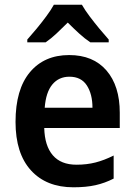

<svg xmlns="http://www.w3.org/2000/svg" viewBox="-20 -786 572 816"><path d="M274 -552Q376 -552 432.5 -486.5Q489 -421 489 -307V-242H168Q170 -166 204.5 -126Q239 -86 305 -86Q349 -86 386 -95.5Q423 -105 463 -125V-27Q426 -8 386 1Q346 10 292 10Q177 10 111.5 -62Q46 -134 46 -268Q46 -406 107 -479Q168 -552 274 -552ZM275 -460Q230 -460 202.5 -427Q175 -394 170 -328H373Q373 -386 349 -423Q325 -460 275 -460ZM328 -766Q341 -743 361 -716.5Q381 -690 402.5 -664Q424 -638 442 -618V-606H364Q340 -622 316.5 -643.5Q293 -665 268 -690Q243 -665 220 -643.5Q197 -622 174 -606H96V-618Q114 -638 135.5 -664Q157 -690 177 -717Q197 -744 209 -766Z"/></svg>

Font: Noto Sans Georgian SemiCondensed SemiBold
Style: Regular
Weight: 600
Width: 4
Designer: Monotype Design Team, Akaki Razmadze
Foundry: Google LLC
Version: Version 2.005; ttfautohint (v1.8.4.7-5d5b)